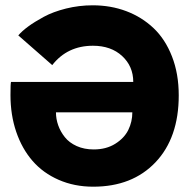

<svg xmlns="http://www.w3.org/2000/svg" viewBox="-20 -692 738 724"><path d="M331.5 12Q260.5 12 201.5 -13.8Q142.5 -39.5 102.8 -85.2Q63 -131 41.2 -194.8Q19.5 -258.5 19.5 -333.5Q19.5 -377 21.5 -383H482.5Q482.5 -442 440.5 -480.8Q398.5 -519.5 330.5 -519.5Q234 -519.5 177 -446.5L49 -558.5Q62.5 -574.5 86.2 -592Q110 -609.5 145 -628.5Q180 -647.5 229 -659.8Q278 -672 329.5 -672Q397.5 -672 456 -650Q514.5 -628 558.8 -586.2Q603 -544.5 628.5 -479.2Q654 -414 654 -332.5Q654 -172.5 566.5 -80.2Q479 12 331.5 12ZM333.5 -128.5Q380.5 -128.5 414.5 -149.8Q448.5 -171 463.8 -202Q479 -233 479 -268.5H191Q191 -243.5 199.5 -219.5Q208 -195.5 224.5 -174.8Q241 -154 269.2 -141.2Q297.5 -128.5 333.5 -128.5Z"/></svg>

Font: League Spartan ExtraBold
Style: Regular
Weight: 800
Foundry: The League of Moveable Type
Version: Version 2.002